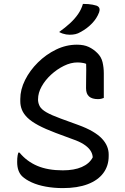

<svg xmlns="http://www.w3.org/2000/svg" viewBox="-20 -949 640 984"><path d="M374 -720Q410 -720 434.5 -708.5Q459 -697 478 -678Q499 -658 505.5 -630.5Q512 -603 512 -573Q512 -552 512 -531Q512 -510 512 -489Q512 -468 512 -447Q507 -445 499.5 -443Q492 -441 482 -441Q452 -441 436.5 -454.5Q421 -468 421 -497Q421 -532 421.5 -554Q422 -576 422 -591.5Q422 -607 421.5 -619.5Q421 -632 417 -648L439 -610Q426 -622 410 -625.5Q394 -629 377 -629Q343 -629 307.5 -611.5Q272 -594 242 -566.5Q212 -539 193.5 -506Q175 -473 175 -440V-435Q176 -418 184.5 -403Q193 -388 218 -373.5Q243 -359 292 -341L380 -309Q424 -293 454 -275.5Q484 -258 502 -239Q520 -220 528.5 -199.5Q537 -179 537 -158V-149Q537 -99 509.5 -62Q482 -25 429.5 -5Q377 15 302 15Q256 15 215 7.5Q174 0 143 -14Q112 -28 93 -46Q81 -58 74.5 -76Q68 -94 68 -119Q68 -129 68.5 -137.5Q69 -146 70.5 -153.5Q72 -161 74 -167H80Q117 -122 171 -99Q225 -76 302 -76Q360 -76 399 -93Q438 -110 455 -142V-146Q453 -165 441 -181Q429 -197 407.5 -210.5Q386 -224 354 -235L265 -268Q212 -288 176.5 -307Q141 -326 121 -345.5Q101 -365 92.5 -386Q84 -407 84 -430V-442Q84 -490 108.5 -539Q133 -588 174.5 -629Q216 -670 267.5 -695Q319 -720 374 -720ZM405 -929Q420 -929 432.5 -928Q445 -927 455 -925Q465 -923 475 -920Q487 -915 489.5 -906Q492 -897 488 -886Q482 -870 473 -856Q464 -842 451.5 -829Q439 -816 424.5 -805Q410 -794 393 -785Q380 -777 366.5 -774Q353 -771 337 -771Q328 -771 319 -772.5Q310 -774 301 -777Q292 -780 283 -785Q314 -807 338.5 -829.5Q363 -852 380 -876.5Q397 -901 405 -929Z"/></svg>

Font: Recursive Casual
Style: Regular
Weight: 400
Version: Version 1.047